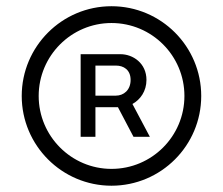

<svg xmlns="http://www.w3.org/2000/svg" viewBox="-20 -757 706 608"><path d="M333 -168.9C490.2 -168.9 617.2 -296.4 617.2 -453.1C617.2 -609.9 490.2 -737.3 333 -737.3C176.3 -737.3 48.8 -609.9 48.8 -453.1C48.8 -296.4 176.3 -168.9 333 -168.9ZM333 -222.2C206.1 -222.2 102.5 -325.7 102.5 -453.1C102.5 -580.6 206.1 -684.1 333 -684.1C460.9 -684.1 564 -580.6 564 -453.1C564 -325.7 460.9 -222.2 333 -222.2ZM402.8 -323.7H454.6L399.4 -427.7C424.3 -441.4 443.8 -468.3 443.8 -503.9C443.8 -556.6 401.4 -585.4 361.3 -585.4H235.4V-323.7H282.2V-417.5H353.5ZM282.2 -454.1V-549.3H347.7C370.6 -549.3 393.6 -536.6 393.6 -503.9C393.6 -471.7 371.6 -454.1 346.7 -454.1Z"/></svg>

Font: Raveo Light
Style: Regular
Weight: 300
Designer: Jakub Foglar, Rasmus Andersson (Inter)
Foundry: Jakubfoglar.com
Version: Version 1.100;Glyphs 3.2.3 (3260)